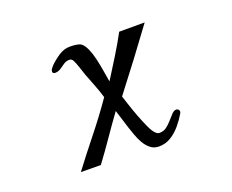

<svg xmlns="http://www.w3.org/2000/svg" viewBox="-107 -707 1214 1005"><g transform="rotate(-20 500.0 -204.5)"><path d="M788 -15Q788 -11 787 -8Q786 -5 784 -2Q767 27 743 55.5Q719 84 689 102.5Q659 121 622 121Q595 121 575.5 105.5Q556 90 542.5 66.5Q529 43 520 17.5Q511 -8 504 -29Q496 -55 488 -80.5Q480 -106 472 -131Q429 -72 387.5 -11.5Q346 49 302 108L191 107Q253 25 317 -55Q381 -135 440 -220Q429 -257 415 -293Q401 -329 387 -365Q380 -385 372 -410Q364 -435 355 -453Q348 -466 335 -466Q317 -466 302.5 -456Q288 -446 274 -436.5Q260 -427 241 -427Q238 -427 233.5 -430Q229 -433 229 -437Q229 -447 234.5 -454Q240 -461 246 -468Q268 -490 298 -510Q328 -530 360 -530Q397 -530 416 -522.5Q435 -515 451 -479Q462 -454 470 -420Q478 -386 483.5 -351.5Q489 -317 494 -289H495Q530 -345 565 -401Q600 -457 631 -515H773Q713 -433 652 -352Q591 -271 529 -191Q535 -173 546 -139Q557 -105 571.5 -67Q586 -29 600.5 2Q615 33 627 44Q632 49 637 52Q642 55 649 55Q672 55 689 42Q706 29 720 12.5Q734 -4 746.5 -17Q759 -30 772 -30Q778 -30 783 -25.5Q788 -21 788 -15Z"/></g></svg>

Font: Kaisei Decol
Style: Bold
Weight: 700
Designer: Font-Kai, 金井和夫
Foundry: KAZUO KANAI
Version: Version 5.003